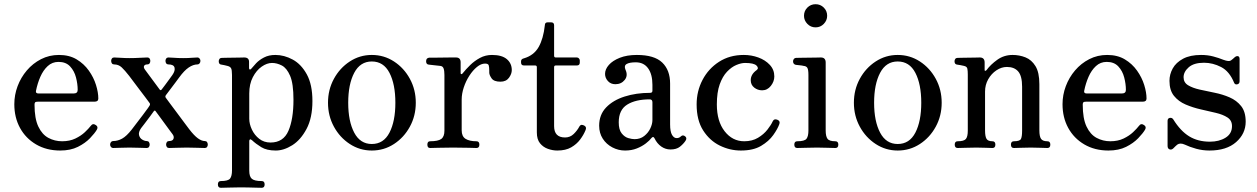

<svg xmlns="http://www.w3.org/2000/svg" viewBox="-20 -703 5973 912"><path d="M266 12Q201 12 151.5 -17Q102 -46 75 -95.5Q48 -145 48 -208Q48 -252 63.5 -293.5Q79 -335 107.5 -368.5Q136 -402 175 -422Q214 -442 260 -442Q309 -442 344 -421Q379 -400 402 -367.5Q425 -335 436 -299.5Q447 -264 447 -235Q447 -220 429 -220H160Q150 -220 147 -217Q144 -214 144 -206Q144 -140 162 -102Q180 -64 210 -48Q240 -32 275 -32Q311 -32 338 -45Q365 -58 383 -75Q401 -92 411 -105Q421 -119 435 -109Q448 -101 440 -87Q430 -70 407.5 -46.5Q385 -23 350 -5.5Q315 12 266 12ZM163 -259H330Q349 -259 349 -276Q349 -304 341 -335Q333 -366 313 -387.5Q293 -409 258 -409Q228 -409 206.5 -389Q185 -369 171.5 -338Q158 -307 151 -272Q148 -259 163 -259Z M517 0Q511 0 507 -5Q503 -10 503 -16Q503 -23 507 -28Q511 -33 517 -33Q539 -33 560 -44.5Q581 -56 606 -88Q641 -134 659 -157.5Q677 -181 683 -190Q689 -199 689 -199Q695 -207 691 -213Q687 -219 672.5 -238Q658 -257 641 -279.5Q624 -302 610.5 -320Q597 -338 594 -342Q573 -369 558 -383Q543 -397 522 -397Q515 -397 511.5 -402Q508 -407 508 -414Q508 -420 511.5 -425Q515 -430 522 -430Q533 -430 552.5 -428.5Q572 -427 596 -427Q620 -427 645 -428.5Q670 -430 680 -430Q687 -430 690.5 -425Q694 -420 694 -414Q694 -407 690.5 -402Q687 -397 680 -397Q668 -397 664.5 -390Q661 -383 668 -373L739 -277Q743 -272 748 -278Q753 -284 764 -299Q775 -314 786 -329Q797 -344 799 -347Q813 -367 809 -382Q805 -397 780 -397Q773 -397 769.5 -402Q766 -407 766 -414Q766 -420 769.5 -425Q773 -430 780 -430Q790 -430 808 -428.5Q826 -427 850 -427Q874 -427 891 -428.5Q908 -430 918 -430Q924 -430 928 -425Q932 -420 932 -414Q932 -407 928 -402Q924 -397 918 -397Q898 -397 876.5 -382.5Q855 -368 831 -335Q827 -329 814 -312Q801 -295 788 -277.5Q775 -260 768 -251Q763 -244 768 -238Q773 -231 789 -209.5Q805 -188 824.5 -162Q844 -136 859.5 -115Q875 -94 879 -89Q902 -59 920 -46Q938 -33 953 -33Q960 -33 963.5 -28Q967 -23 967 -16Q967 -10 963.5 -5Q960 0 953 0Q943 0 917 -1Q891 -2 867 -2Q843 -2 818 -1Q793 0 783 0Q776 0 772.5 -5Q769 -10 769 -16Q769 -23 772.5 -28Q776 -33 783 -33Q800 -33 804 -43.5Q808 -54 800 -65Q797 -69 785.5 -84.5Q774 -100 759.5 -120Q745 -140 733.5 -155.5Q722 -171 719 -175Q715 -181 710 -174Q706 -168 693 -150.5Q680 -133 667 -116Q654 -99 650 -94Q637 -75 640.5 -61Q644 -47 655.5 -40Q667 -33 677 -33Q684 -33 687.5 -28Q691 -23 691 -16Q691 -10 687.5 -5Q684 0 677 0Q667 0 642.5 -1Q618 -2 595 -2Q571 -2 549.5 -1Q528 0 517 0Z M1029 189Q1015 189 1015 173Q1015 157 1029 157Q1064 157 1073 145Q1082 133 1082 106V-347Q1082 -371 1077.5 -379Q1073 -387 1060 -390Q1054 -392 1045.5 -393.5Q1037 -395 1032 -396Q1019 -397 1019 -412Q1019 -418 1022.5 -423Q1026 -428 1033 -428Q1036 -428 1050.5 -428.5Q1065 -429 1084 -429Q1103 -429 1119 -429.5Q1135 -430 1140 -430Q1163 -430 1163 -409V-380Q1163 -374 1166.5 -373Q1170 -372 1174 -377Q1182 -387 1196.5 -402.5Q1211 -418 1234 -430Q1257 -442 1288 -442Q1330 -442 1370.5 -420Q1411 -398 1437.5 -349.5Q1464 -301 1464 -223Q1464 -143 1436 -90.5Q1408 -38 1368 -13Q1328 12 1290 12Q1247 12 1221 -4Q1195 -20 1177 -37Q1170 -43 1167 -40.5Q1164 -38 1164 -33V108Q1164 136 1176.5 146.5Q1189 157 1223 157Q1237 157 1237 173Q1237 189 1223 189Q1216 189 1198.5 188.5Q1181 188 1160 187.5Q1139 187 1123 187Q1099 187 1069.5 188Q1040 189 1029 189ZM1265 -26Q1326 -26 1350 -81.5Q1374 -137 1374 -229Q1374 -306 1358 -343Q1342 -380 1318.5 -392Q1295 -404 1272 -404Q1248 -404 1223 -386.5Q1198 -369 1181 -336.5Q1164 -304 1164 -259V-139Q1164 -114 1176.5 -87.5Q1189 -61 1211.5 -43.5Q1234 -26 1265 -26Z M1746 12Q1689 12 1641.5 -19Q1594 -50 1566 -101.5Q1538 -153 1538 -215Q1538 -277 1566 -328.5Q1594 -380 1641.5 -411Q1689 -442 1746 -442Q1804 -442 1851.5 -411Q1899 -380 1927 -328.5Q1955 -277 1955 -215Q1955 -153 1927 -101.5Q1899 -50 1851.5 -19Q1804 12 1746 12ZM1746 -19Q1802 -19 1830 -73Q1858 -127 1858 -215Q1858 -303 1830 -357Q1802 -411 1746 -411Q1691 -411 1662.5 -357Q1634 -303 1634 -215Q1634 -127 1662.5 -73Q1691 -19 1746 -19Z M2023 0Q2010 0 2010 -16Q2010 -32 2023 -32Q2061 -32 2076 -43Q2091 -54 2091 -82V-347Q2091 -367 2087 -378Q2083 -389 2071 -390Q2063 -391 2043.5 -393Q2024 -395 2017 -396Q2004 -397 2004 -412Q2004 -427 2018 -429Q2021 -429 2039 -429Q2057 -429 2079.5 -429.5Q2102 -430 2121 -430Q2140 -430 2146 -430Q2168 -430 2168 -407V-355Q2168 -352 2171 -351Q2174 -350 2177 -354Q2193 -374 2213.5 -394Q2234 -414 2260 -428Q2286 -442 2317 -442Q2364 -442 2387.5 -422Q2411 -402 2411 -370Q2411 -352 2397.5 -333.5Q2384 -315 2357 -315Q2326 -315 2315 -331Q2304 -347 2304 -358Q2304 -361 2304 -367Q2304 -384 2301.5 -392.5Q2299 -401 2284 -401Q2265 -401 2245.5 -385Q2226 -369 2209.5 -343.5Q2193 -318 2183 -288Q2173 -258 2173 -230V-84Q2173 -55 2191.5 -43.5Q2210 -32 2243 -32Q2257 -32 2257 -16Q2257 0 2243 0Q2233 0 2207.5 -1Q2182 -2 2132 -2Q2090 -2 2062 -1Q2034 0 2023 0Z M2627 12Q2605 12 2582.5 4Q2560 -4 2545 -22.5Q2530 -41 2530 -74V-384Q2530 -392 2522 -392H2469Q2455 -392 2455 -406V-412Q2455 -423 2469 -426Q2516 -440 2538.5 -479.5Q2561 -519 2568 -583Q2568 -597 2582 -597H2597Q2612 -597 2612 -583V-438Q2612 -430 2620 -430H2720Q2726 -430 2730 -425.5Q2734 -421 2734 -416V-406Q2734 -392 2720 -392H2620Q2612 -392 2612 -384V-104Q2612 -50 2664 -50Q2688 -50 2705 -66.5Q2722 -83 2732 -102Q2737 -110 2743 -110Q2749 -110 2756 -106Q2768 -99 2761 -84Q2752 -62 2735.5 -40Q2719 -18 2693 -3Q2667 12 2627 12Z M2949 12Q2917 12 2888.5 -3Q2860 -18 2843 -44.5Q2826 -71 2826 -106Q2826 -158 2859 -192.5Q2892 -227 2947 -244.5Q3002 -262 3068 -262Q3079 -262 3079 -272V-300Q3079 -350 3058.5 -378.5Q3038 -407 3000 -407Q2970 -407 2956.5 -399Q2943 -391 2951 -372Q2964 -344 2947.5 -323.5Q2931 -303 2903 -303Q2881 -303 2867.5 -318Q2854 -333 2854 -352Q2854 -374 2872 -394.5Q2890 -415 2924 -428.5Q2958 -442 3005 -442Q3088 -442 3125.5 -406Q3163 -370 3163 -306V-112Q3163 -78 3172 -62.5Q3181 -47 3194 -47Q3206 -47 3214 -55Q3224 -65 3236 -54Q3244 -46 3236 -34Q3226 -19 3209.5 -6Q3193 7 3165 7Q3141 7 3121 -7Q3101 -21 3089 -46Q3083 -58 3074 -47Q3066 -36 3048 -22Q3030 -8 3005 2Q2980 12 2949 12ZM2994 -42Q3021 -42 3040 -57Q3059 -72 3069 -93Q3079 -114 3079 -133V-217Q3079 -231 3066 -231Q2999 -231 2959 -206Q2919 -181 2919 -122Q2919 -87 2933 -69.5Q2947 -52 2964.5 -47Q2982 -42 2994 -42Z M3499 12Q3447 12 3399 -11.5Q3351 -35 3320 -83.5Q3289 -132 3289 -207Q3289 -270 3317 -323.5Q3345 -377 3395.5 -409.5Q3446 -442 3513 -442Q3549 -442 3582 -430Q3615 -418 3636.5 -395Q3658 -372 3658 -340Q3658 -316 3641.5 -295Q3625 -274 3600 -274Q3579 -274 3562.5 -287Q3546 -300 3546 -322Q3546 -350 3574 -370Q3586 -379 3573.5 -391.5Q3561 -404 3519 -404Q3501 -404 3478 -394.5Q3455 -385 3433.5 -362.5Q3412 -340 3398.5 -302Q3385 -264 3385 -207Q3385 -127 3422 -79.5Q3459 -32 3515 -32Q3553 -32 3580.5 -48.5Q3608 -65 3625.5 -87.5Q3643 -110 3650 -126Q3657 -141 3673 -134Q3687 -128 3682 -114Q3674 -91 3653 -61.5Q3632 -32 3595 -10Q3558 12 3499 12Z M3767 0Q3753 0 3753 -16Q3753 -32 3767 -32Q3802 -32 3811 -44Q3820 -56 3820 -83V-347Q3820 -372 3815 -380.5Q3810 -389 3797 -390Q3790 -392 3778 -393Q3766 -394 3760 -395Q3747 -398 3747 -412Q3747 -418 3751 -423Q3755 -428 3761 -428Q3764 -428 3780.5 -428.5Q3797 -429 3818 -429Q3839 -429 3856.5 -429.5Q3874 -430 3879 -430Q3902 -430 3902 -406V-83Q3902 -56 3910.5 -44Q3919 -32 3948 -32Q3962 -32 3962 -16Q3962 0 3948 0Q3938 0 3911 -1Q3884 -2 3861 -2Q3837 -2 3807.5 -1Q3778 0 3767 0ZM3854 -573Q3831 -573 3815 -589.5Q3799 -606 3799 -628Q3799 -651 3815 -667Q3831 -683 3854 -683Q3877 -683 3893 -667Q3909 -651 3909 -628Q3909 -606 3893 -589.5Q3877 -573 3854 -573Z M4244 12Q4187 12 4139.5 -19Q4092 -50 4064 -101.5Q4036 -153 4036 -215Q4036 -277 4064 -328.5Q4092 -380 4139.5 -411Q4187 -442 4244 -442Q4302 -442 4349.5 -411Q4397 -380 4425 -328.5Q4453 -277 4453 -215Q4453 -153 4425 -101.5Q4397 -50 4349.5 -19Q4302 12 4244 12ZM4244 -19Q4300 -19 4328 -73Q4356 -127 4356 -215Q4356 -303 4328 -357Q4300 -411 4244 -411Q4189 -411 4160.5 -357Q4132 -303 4132 -215Q4132 -127 4160.5 -73Q4189 -19 4244 -19Z M4529 0Q4515 0 4515 -16Q4515 -32 4529 -32Q4559 -32 4568 -43Q4577 -54 4577 -82V-349Q4577 -366 4575 -376.5Q4573 -387 4559 -390Q4552 -392 4542.5 -393.5Q4533 -395 4527 -396Q4514 -397 4514 -412Q4514 -418 4517.5 -423Q4521 -428 4528 -428Q4531 -428 4545.5 -428.5Q4560 -429 4578.5 -429Q4597 -429 4613 -429.5Q4629 -430 4634 -430Q4657 -430 4657 -406V-370Q4657 -367 4659.5 -366.5Q4662 -366 4666 -370Q4685 -396 4717 -419Q4749 -442 4790 -442Q4822 -442 4851 -430.5Q4880 -419 4898.5 -389Q4917 -359 4917 -303V-84Q4917 -55 4925 -43.5Q4933 -32 4955 -32Q4969 -32 4969 -16Q4969 0 4955 0Q4945 0 4922 -1Q4899 -2 4876 -2Q4852 -2 4829.5 -1Q4807 0 4796 0Q4782 0 4782 -16Q4782 -32 4796 -32Q4824 -32 4829.5 -43Q4835 -54 4835 -82V-291Q4835 -342 4816.5 -363.5Q4798 -385 4763 -385Q4737 -385 4713 -369Q4689 -353 4674 -326.5Q4659 -300 4659 -268V-84Q4659 -55 4666 -43.5Q4673 -32 4694 -32Q4708 -32 4708 -16Q4708 0 4694 0Q4684 0 4663 -1Q4642 -2 4618 -2Q4594 -2 4566.5 -1Q4539 0 4529 0Z M5245 12Q5180 12 5130.5 -17Q5081 -46 5054 -95.5Q5027 -145 5027 -208Q5027 -252 5042.5 -293.5Q5058 -335 5086.5 -368.5Q5115 -402 5154 -422Q5193 -442 5239 -442Q5288 -442 5323 -421Q5358 -400 5381 -367.5Q5404 -335 5415 -299.5Q5426 -264 5426 -235Q5426 -220 5408 -220H5139Q5129 -220 5126 -217Q5123 -214 5123 -206Q5123 -140 5141 -102Q5159 -64 5189 -48Q5219 -32 5254 -32Q5290 -32 5317 -45Q5344 -58 5362 -75Q5380 -92 5390 -105Q5400 -119 5414 -109Q5427 -101 5419 -87Q5409 -70 5386.5 -46.5Q5364 -23 5329 -5.5Q5294 12 5245 12ZM5142 -259H5309Q5328 -259 5328 -276Q5328 -304 5320 -335Q5312 -366 5292 -387.5Q5272 -409 5237 -409Q5207 -409 5185.5 -389Q5164 -369 5150.5 -338Q5137 -307 5130 -272Q5127 -259 5142 -259Z M5725 12Q5692 12 5661.5 3.5Q5631 -5 5608 -16Q5586 -26 5572 -16Q5568 -13 5563 -8Q5558 -3 5554 1Q5545 10 5535.5 6.5Q5526 3 5526 -10V-129Q5526 -141 5536.5 -143Q5547 -145 5553 -136Q5587 -81 5628.5 -55.5Q5670 -30 5727 -30Q5771 -30 5801.5 -49Q5832 -68 5832 -104Q5832 -131 5810.5 -145Q5789 -159 5755 -167Q5721 -175 5683.5 -183.5Q5646 -192 5612 -206.5Q5578 -221 5556.5 -247.5Q5535 -274 5535 -319Q5535 -350 5550.5 -378Q5566 -406 5599.5 -424Q5633 -442 5685 -442Q5716 -442 5742.5 -435Q5769 -428 5791 -419Q5818 -409 5827 -416Q5831 -419 5836.5 -423.5Q5842 -428 5846 -432Q5854 -438 5861 -436Q5868 -434 5868 -422V-317Q5868 -305 5857 -302.5Q5846 -300 5842 -310Q5820 -364 5780.5 -384.5Q5741 -405 5699 -405Q5651 -405 5626.5 -383.5Q5602 -362 5602 -336Q5602 -311 5623.5 -298Q5645 -285 5678.5 -277.5Q5712 -270 5749.5 -262.5Q5787 -255 5820.5 -240.5Q5854 -226 5875.5 -199Q5897 -172 5897 -125Q5897 -68 5851.5 -28Q5806 12 5725 12Z"/></svg>

Font: Zen Old Mincho
Style: Regular
Weight: 400
Designer: Yoshimichi Ohira
Foundry: Positype
Version: Version 1.001